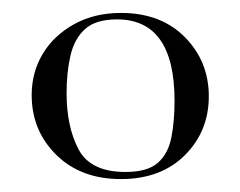

<svg xmlns="http://www.w3.org/2000/svg" viewBox="-20 -650 372 297"><path d="M167 -373Q105 -373 67 -410.5Q29 -448 29 -503Q29 -538 46 -566.5Q63 -595 94.5 -612.5Q126 -630 167 -630Q229 -630 266 -592.5Q303 -555 303 -501Q303 -447 266 -410Q229 -373 167 -373ZM174 -384Q208 -384 224 -398Q240 -412 245 -437Q250 -462 250 -494Q250 -620 161 -620Q128 -620 111.5 -605Q95 -590 89 -564Q83 -538 83 -506Q83 -454 101.5 -419Q120 -384 174 -384Z"/></svg>

Font: Cormorant Light Light
Style: Regular
Weight: 300
Version: Version 4.000